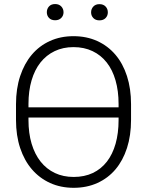

<svg xmlns="http://www.w3.org/2000/svg" viewBox="-20 -895 713 925"><path d="M611.3 -316.9Q611.3 -242.2 591.8 -181.9Q572.3 -121.6 536.4 -79.1Q500.5 -36.6 449.2 -13.4Q397.9 9.8 335 9.8Q272.5 9.8 221.4 -13.4Q170.4 -36.6 133.8 -79.1Q97.2 -121.6 77.1 -181.9Q57.1 -242.2 57.1 -316.9V-393.1Q57.1 -467.8 77.1 -528.3Q97.2 -588.9 133.3 -631.6Q169.4 -674.3 220.5 -697.5Q271.5 -720.7 334 -720.7Q397 -720.7 448.2 -697.5Q499.5 -674.3 535.9 -631.6Q572.3 -588.9 591.8 -528.3Q611.3 -467.8 611.3 -393.1ZM117.2 -377.9H551.3V-394Q551.3 -457 536.6 -507.8Q522 -558.6 494.1 -594Q466.3 -629.4 425.8 -648.7Q385.3 -668 334 -668Q283.7 -668 243.4 -648.7Q203.1 -629.4 175 -594Q147 -558.6 132.1 -507.8Q117.2 -457 117.2 -394ZM551.3 -328.6H117.2V-316.9Q117.2 -253.4 132.3 -202.6Q147.5 -151.9 175.8 -116.2Q204.1 -80.6 244.4 -61.5Q284.7 -42.5 335 -42.5Q386.7 -42.5 427 -61.5Q467.3 -80.6 494.9 -116.2Q522.5 -151.9 536.9 -202.6Q551.3 -253.4 551.3 -316.9ZM205.6 -835.9Q205.6 -852.5 216.1 -864Q226.6 -875.5 245.6 -875.5Q264.2 -875.5 275.1 -864Q286.1 -852.5 286.1 -835.9Q286.1 -819.8 275.1 -808.6Q264.2 -797.4 245.6 -797.4Q226.6 -797.4 216.1 -808.6Q205.6 -819.8 205.6 -835.9ZM418.9 -835.4Q418.9 -852.1 429.7 -863.5Q440.4 -875 459 -875Q478 -875 488.8 -863.5Q499.5 -852.1 499.5 -835.4Q499.5 -819.3 488.8 -808.1Q478 -796.9 459 -796.9Q440.4 -796.9 429.7 -808.1Q418.9 -819.3 418.9 -835.4Z"/></svg>

Font: Melbourne
Style: Light
Weight: 300
Designer: Google
Version: Version 2.000980; 2014